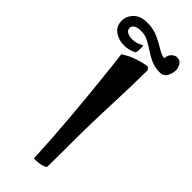

<svg xmlns="http://www.w3.org/2000/svg" viewBox="-252 -767 841 841"><g transform="rotate(45 168.5 -347.0)"><path d="M249 -587Q249 -548 247.5 -490Q246 -432 243.5 -369.5Q241 -307 239.5 -251.5Q238 -196 238 -161Q238 -124 238 -83.5Q238 -43 237.5 -13Q237 17 237 24Q233 30 220 33.5Q207 37 193 38.5Q179 40 170 39Q164 -85 154.5 -195.5Q145 -306 135.5 -397.5Q126 -489 118 -554Q138 -568 162.5 -578Q187 -588 208 -593Q229 -598 237 -598Q241 -598 249 -587ZM98 -590Q66 -590 40.5 -607.5Q15 -625 15 -661Q15 -688 37 -710.5Q59 -733 102 -733Q140 -733 170.5 -718.5Q201 -704 224.5 -689.5Q248 -675 263 -675Q265 -698 277.5 -708Q290 -718 300 -718Q319 -718 328 -704Q337 -690 337 -673Q337 -654 326.5 -635.5Q316 -617 294 -617Q263 -617 239 -627.5Q215 -638 194 -652.5Q173 -667 152.5 -677.5Q132 -688 108 -688Q83 -688 72.5 -680Q62 -672 62 -662Q62 -648 74.5 -641Q87 -634 104 -634Q134 -634 158 -650Q160 -642 160 -628Q160 -620 159 -612.5Q158 -605 153 -603Q140 -596 126 -593Q112 -590 98 -590Z"/></g></svg>

Font: Ruwudu
Style: Bold
Weight: 700
Designer: Becca Hirsbrunner Spalinger
Foundry: SIL International
Version: Version 3.000